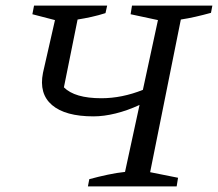

<svg xmlns="http://www.w3.org/2000/svg" viewBox="-20 -668 781 688"><path d="M295 0 300 -26Q333 -35 366 -42Q399 -49 428 -52L480 -292Q437 -272 394.5 -261.5Q352 -251 315 -251Q214 -251 166.5 -291.5Q119 -332 134 -407L177 -596L96 -617L102 -648H364L358 -621Q333 -613 308 -607.5Q283 -602 258 -598L209 -355Q248 -316 343 -316Q417 -316 492 -346L546 -596L448 -617L453 -648H741L736 -622Q707 -614 680.5 -608Q654 -602 628 -598L518 -51L618 -31L613 0Z"/></svg>

Font: Piazzolla
Style: Italic
Weight: 400
Italic angle: -11.3°
Designer: Juan Pablo del Peral
Foundry: Huerta Tipografica
Version: Version 1.330